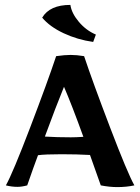

<svg xmlns="http://www.w3.org/2000/svg" viewBox="-20 -758 572 783"><path d="M391 -2Q360 -91 347 -126Q294 -129 231 -129Q163 -129 135 -125Q118 -80 91 -2Q69 4 51 4Q28 4 4 -2Q32 -52 103 -238Q174 -424 209 -529Q244 -534 268 -534Q293 -534 323 -529Q358 -424 429 -238Q500 -52 528 -2Q496 5 458 5Q427 5 391 -2ZM320 -200Q273 -330 241 -404Q209 -326 163 -201Q212 -198 269 -198Q290 -198 320 -200ZM152 -686Q183 -738 267 -738Q272 -704 301.5 -669Q331 -634 371 -617L360 -587Q296 -596 239.5 -622.5Q183 -649 152 -686Z"/></svg>

Font: Mirza SemiBold
Style: Regular
Weight: 600
Designer: Arabic design by Kourosh Beigpour, Latin design by Eduardo Tunni, engineering by Lasse Fister
Version: Version 1.0010g